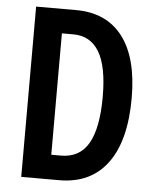

<svg xmlns="http://www.w3.org/2000/svg" viewBox="-52 -758 646 802"><g transform="rotate(5 271.5 -357.0)"><path d="M498 -368Q498 -189 428 -94.5Q358 0 226 0H67V-714H235Q362 -714 430 -625.5Q498 -537 498 -368ZM377 -363Q377 -490 340.5 -551Q304 -612 232 -612H184V-103H225Q303 -103 340 -167.5Q377 -232 377 -363Z"/></g></svg>

Font: Noto Sans Devanagari UI ExtraCondensed SemiBold
Style: Regular
Weight: 600
Width: 2
Designer: Jelle Bosma - Monotype Design Team
Foundry: Monotype Imaging Inc.
Version: Version 2.004; ttfautohint (v1.8.4.7-5d5b)